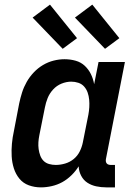

<svg xmlns="http://www.w3.org/2000/svg" viewBox="-20 -798 590 830"><path d="M157 12Q129 12 104.5 3Q80 -6 64 -25.5Q48 -45 40 -70Q32 -95 30.5 -122Q29 -149 31.5 -176.5Q34 -204 40 -231L63 -351Q68 -375 75.5 -398.5Q83 -422 95.5 -444Q108 -466 126 -485Q144 -504 166 -517Q188 -530 212 -536Q236 -542 259 -542Q284 -542 307 -535.5Q330 -529 346.5 -513.5Q363 -498 373 -477.5Q383 -457 387 -434L406 -530H520L438 -111Q437 -106 437.5 -101Q438 -96 441 -92Q444 -88 449 -86.5Q454 -85 459 -85H477V12H440Q417 12 396 7.5Q375 3 358 -8Q341 -19 331 -38Q321 -57 320 -79Q307 -58 288.5 -40Q270 -22 249 -10.5Q228 1 204 6.5Q180 12 157 12ZM221 -85Q241 -85 261.5 -91Q282 -97 298.5 -110.5Q315 -124 324.5 -143Q334 -162 338 -182L362 -302Q365 -318 366 -334.5Q367 -351 365.5 -367Q364 -383 359 -397.5Q354 -412 344 -423.5Q334 -435 319 -440Q304 -445 288 -445Q267 -445 246 -436.5Q225 -428 209.5 -411Q194 -394 186 -374Q178 -354 174 -333L150 -213Q147 -198 146 -183Q145 -168 147 -153.5Q149 -139 154 -125.5Q159 -112 168.5 -102.5Q178 -93 192 -89Q206 -85 221 -85ZM434 -587 304 -722 379 -778 496 -633ZM251 -587 121 -722 196 -778 313 -633Z"/></svg>

Font: Lode
Style: Bold Italic
Weight: 700
Italic angle: -11°
Monospace: yes
Designer: Belleve Invis
Foundry: Belleve Invis
Version: Version 29.2.0; ttfautohint (v1.8.3)